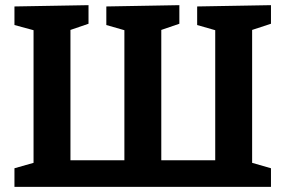

<svg xmlns="http://www.w3.org/2000/svg" viewBox="-20 -724 1106 744"><path d="M36 0V-72L110 -93V-607L36 -627V-699L323 -704V-632L253 -608V-103H462V-607L392 -627V-699L675 -704V-632L605 -608V-103H814V-607L744 -627V-699L1030 -704V-632L957 -608V-93L1030 -72V0Z"/></svg>

Font: Bitter
Style: Bold
Weight: 700
Designer: Sol Matas, and Bitter project Authors
Foundry: Sol Matas
Version: Version 2.001